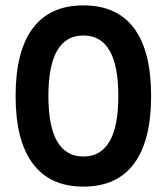

<svg xmlns="http://www.w3.org/2000/svg" viewBox="-20 -682 620 714"><path d="M290 12Q166 12 102 -73.5Q38 -159 38 -325Q38 -492 102 -577Q166 -662 290 -662Q415 -662 478.5 -577Q542 -492 542 -325Q542 -159 478.5 -73.5Q415 12 290 12ZM290 -100Q420 -100 420 -325Q420 -550 290 -550Q160 -550 160 -325Q160 -100 290 -100Z"/></svg>

Font: Sometype Mono
Style: Bold
Weight: 700
Monospace: yes
Designer: Ryoichi Tsunekawa
Foundry: Dharma Type
Version: Version 1.000; ttfautohint (v1.8.3)